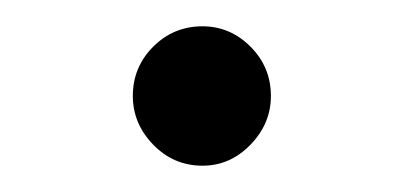

<svg xmlns="http://www.w3.org/2000/svg" viewBox="-20 -405 306 146"><path d="M134 -279Q112 -279 96.5 -295Q81 -311 81 -332Q81 -354 96.5 -369.5Q112 -385 134 -385Q155 -385 170.5 -369.5Q186 -354 186 -332Q186 -311 170.5 -295Q155 -279 134 -279Z"/></svg>

Font: MuseoModerno SemiBold Light
Style: Regular
Weight: 300
Version: Version 1.001